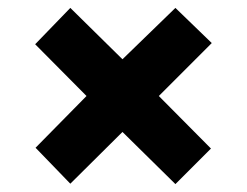

<svg xmlns="http://www.w3.org/2000/svg" viewBox="-20 -596 626 486"><path d="M424 -576 516 -487 382 -353 514 -220 424 -130 290 -262 158 -131 70 -222 199 -353 69 -484 158 -576 290 -446Z"/></svg>

Font: Noto Sans Syriac Eastern Black
Style: Regular
Weight: 900
Designer: Patrick Giasson and the Monotype Design Team
Foundry: Monotype Imaging Inc.
Version: Version 3.001; ttfautohint (v1.8.4.7-5d5b)